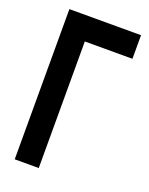

<svg xmlns="http://www.w3.org/2000/svg" viewBox="-134 -771 654 841"><g transform="rotate(20 193.5 -350.0)"><path d="M41 0H153V-590H375V-700H41Z"/></g></svg>

Font: Advent Pro
Style: Regular
Weight: 400
Designer: VivaRado, Andreas Kalpakidis
Foundry: VivaRado, Andreas Kalpakidis
Version: Version 3.000